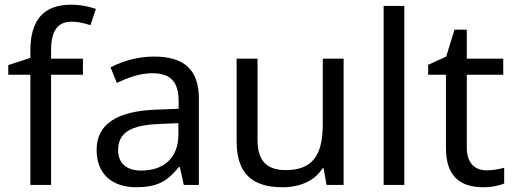

<svg xmlns="http://www.w3.org/2000/svg" viewBox="-20 -785 2182 815"><path d="M332 -536.1H196.8V-570.8C196.8 -655.3 225.1 -692.9 284.2 -692.9C307.1 -692.9 333.5 -688 363.8 -678.2L387.2 -747.1C352.1 -759.3 317.4 -765.1 283.2 -765.1C164.6 -765.1 108.9 -700.2 108.9 -569.8V-539.1L15.1 -508.8V-467.8H108.9V0H196.8V-467.8H332Z M824.2 0V-365.2C824.2 -490.2 761.7 -544.9 632.3 -544.9C569.8 -544.9 503.4 -527.8 449.2 -499L476.1 -433.1C520.5 -454.1 570.8 -474.1 627.4 -474.1C705.1 -474.1 738.3 -436.5 738.3 -355V-323.2L647.5 -319.8C476.1 -314.5 390.1 -257.8 390.1 -148.9C390.1 -47.9 453.6 9.8 559.1 9.8C599.6 9.8 632.8 3.9 659.7 -8.3C686 -20 712.4 -42.5 739.3 -76.2H743.2L760.3 0ZM579.1 -61C517.1 -61 481.4 -91.8 481.4 -147.9C481.4 -222.2 535.2 -254.4 658.2 -258.8L737.3 -262.2V-213.9C737.3 -116.2 677.2 -61 579.1 -61Z M984.4 -536.1V-185.1C984.4 -48.8 1050.3 9.8 1179.2 9.8C1256.8 9.8 1317.4 -19.5 1349.1 -70.8H1353.5L1366.2 0H1438.5V-536.1H1350.1V-256.8C1350.1 -120.6 1302.2 -63 1192.4 -63C1110.8 -63 1073.2 -104.5 1073.2 -190.9V-536.1Z M1696.3 -759.8H1608.4V0H1696.3Z M2045.4 -62C1992.7 -62 1961.4 -96.2 1961.4 -158.2V-467.8H2116.2V-536.1H1961.4V-659.2H1909.2L1874 -544.9L1797.4 -509.8V-467.8H1873V-155.8C1873 -45.4 1925.3 9.8 2030.3 9.8C2047.9 9.8 2065.4 8.3 2082.5 4.9C2099.6 1.5 2111.8 -2.4 2120.1 -5.9V-73.2C2112.3 -70.3 2100.6 -67.9 2085.4 -65.4C2070.3 -63 2056.6 -62 2045.4 -62Z"/></svg>

Font: Noto Reveo Sans
Style: Regular
Weight: 400
Designer: Monotype Design team
Foundry: Monotype Imaging Inc.
Version: Version 1.04